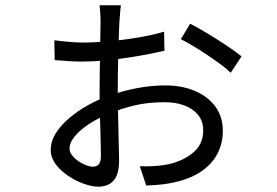

<svg xmlns="http://www.w3.org/2000/svg" viewBox="-20 -645 1040 720"><path d="M433.4 -625.3Q432.4 -618.7 431.3 -607.8Q430.2 -596.9 429.6 -586.4Q429 -575.9 428 -567.9Q427 -548.9 425.8 -517.4Q424.6 -486 423.6 -448.4Q422.6 -410.9 422.1 -372.8Q421.6 -334.8 421.6 -301.7Q421.6 -269.9 422.6 -232.4Q423.6 -195 424.1 -159Q424.6 -123.1 425.6 -93.1Q426.6 -63.1 426.6 -44.7Q426.6 9.7 406 32.3Q385.3 55 348.7 55Q324.6 55 293.9 44Q263.2 33 235 14Q206.8 -5 188.5 -29.8Q170.2 -54.6 170.2 -81.9Q170.2 -115.2 189.6 -145.9Q209 -176.6 240.5 -202.9Q271.9 -229.3 308.1 -249.5Q344.3 -269.7 377.8 -281.8Q430.2 -301.7 487.2 -313.2Q544.2 -324.7 599.4 -324.7Q661.9 -324.7 710.6 -304.2Q759.3 -283.7 787.5 -245.4Q815.6 -207.1 815.6 -154.6Q815.6 -107 794.5 -67.1Q773.4 -27.2 730.4 0.7Q687.5 28.7 620.1 41.6Q594.7 46.6 569.6 48.3Q544.5 50 528.3 50.8L504.3 -21.5Q527.2 -20.9 552.4 -21.9Q577.6 -22.9 600.7 -27.1Q658.7 -37.1 700.3 -69.4Q742 -101.7 742 -155.4Q742 -191 722.4 -214.6Q702.9 -238.2 670.3 -249.9Q637.8 -261.7 597.9 -261.7Q533.4 -261.7 483 -249.4Q432.7 -237.2 385.8 -217.6Q359.6 -207 333.8 -192.2Q308.1 -177.5 287 -160.1Q265.9 -142.7 253.3 -124.2Q240.7 -105.7 240.7 -87.6Q240.7 -75.3 250 -63.2Q259.3 -51.1 273.2 -41.2Q287.2 -31.4 302.1 -25.6Q317 -19.9 327.9 -19.9Q344 -19.9 351.2 -29.8Q358.4 -39.8 358.4 -58.4Q358.4 -80.8 357.4 -120.5Q356.4 -160.2 354.9 -207.3Q353.4 -254.4 353.4 -298.7Q353.4 -333.3 354.1 -373.9Q354.7 -414.5 355.3 -453.6Q355.9 -492.7 356.5 -523Q357.1 -553.3 357.1 -567.7Q357.1 -576.5 356.4 -587.6Q355.7 -598.7 355 -609.3Q354.3 -619.9 353.3 -625.3ZM693 -556.1Q721.7 -541.7 759 -519Q796.4 -496.3 831 -473.3Q865.7 -450.2 885.8 -433.4L845.1 -372.1Q831.1 -386.2 807.6 -403.6Q784.2 -421 756.7 -439.3Q729.1 -457.6 703.2 -473.1Q677.2 -488.6 658.2 -498.2ZM183.7 -493.9Q220.4 -489.3 246.7 -487.4Q273.1 -485.5 289.8 -485.5Q339 -485.5 393.5 -490.6Q448 -495.7 500.4 -504.7Q552.8 -513.6 595.3 -526.2L596.7 -454.6Q576.4 -449.8 542 -443Q507.5 -436.2 465.3 -429.6Q423 -423 377.7 -418.6Q332.4 -414.2 289.8 -414.2Q265.4 -414.2 243.3 -415.4Q221.2 -416.6 185.1 -419.6Z"/></svg>

Font: Noto Sans JP
Style: Regular
Weight: 100
Designer: Ryoko NISHIZUKA 西塚涼子 (kana, bopomofo & ideographs); Paul D. Hunt (Latin, Greek & Cyrillic); Sandoll Communications 산돌커뮤니
Foundry: Adobe
Version: Version 2.004;hotconv 1.0.118;makeotfexe 2.5.65603